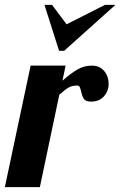

<svg xmlns="http://www.w3.org/2000/svg" viewBox="-58 -770 495 790"><path d="M125 -750H156L216 -670L374 -750H417L206 -561H185ZM68 -500H212L199 -438Q233 -468 260.5 -484Q288 -500 320 -500Q352 -500 370.5 -478Q389 -456 389 -425Q389 -396 370 -374Q351 -352 317 -352Q295 -352 287.5 -362.5Q280 -373 276 -393Q273 -406 270 -412Q267 -418 259 -418Q238 -418 223.5 -409.5Q209 -401 186 -380L106 0H-38Z"/></svg>

Font: Lobster
Style: Regular
Weight: 400
Designer: Impallari Type
Foundry: Impallari Type
Version: Version 2.100